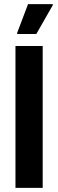

<svg xmlns="http://www.w3.org/2000/svg" viewBox="-20 -911 281 931"><path d="M55 0V-688H187V0ZM63 -746V-751L116 -891H236V-886L156 -746Z"/></svg>

Font: Saira Condensed
Style: Bold
Weight: 700
Width: 3
Designer: Hector Gatti with collaboration of the Omnibus-Type team
Foundry: Omnibus-Type
Version: Version 1.101